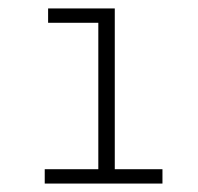

<svg xmlns="http://www.w3.org/2000/svg" viewBox="-20 -762 470 455"><path d="M365 -361V-327H86V-361H213V-708H94V-742H252V-361Z"/></svg>

Font: Idrija Light
Style: Regular
Weight: 300
Designer: Julieta Ulanovsky
Foundry: Julieta Ulanovsky
Version: Version 7.200